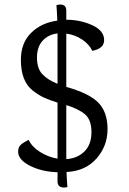

<svg xmlns="http://www.w3.org/2000/svg" viewBox="-20 -759 575 857"><path d="M236.8 -384.8V-609.9Q195.8 -605 170.4 -577.4Q145 -549.8 145 -502Q145 -454.1 168.5 -428.5Q191.9 -402.8 236.8 -384.8ZM275.9 -290V-48.8Q325.2 -51.8 356.7 -82.8Q388.2 -113.8 388.2 -168.9Q388.2 -224.1 359.6 -248.5Q331.1 -272.9 275.9 -290ZM392.1 -532.2Q377.9 -562 345.9 -583Q314 -604 275.9 -608.9V-371.1Q379.9 -341.8 419.9 -299.8Q460 -257.8 460 -182.6Q460 -106.9 410.4 -51Q360.8 4.9 276.9 8.8Q278.8 53.2 280.8 76.2L266.1 78.1Q236.8 78.1 236.8 50.8V9.8Q167 7.8 114 -19Q61 -45.9 61 -82Q61 -102.1 72.5 -112.5Q84 -123 107.9 -134.8Q123 -103 158.9 -80.6Q194.8 -58.1 236.8 -50.8V-300.8Q199.2 -313 176 -323.5Q152.8 -334 126 -355Q73.2 -396 73.2 -492.2Q73.2 -566.9 118.7 -612.1Q164.1 -657.2 235.8 -667Q233.9 -713.9 231.9 -735.8Q242.2 -738.8 249 -738.8Q275.9 -738.8 275.9 -711.9V-670.9Q338.9 -670.9 391.8 -646.5Q444.8 -622.1 444.8 -580.1Q444.8 -542 392.1 -532.2Z"/></svg>

Font: Sukar
Style: Regular
Weight: 400
Designer: Dario Muhafara - Ghiath Alsory
Foundry: Dario Muhafara - Ghiath Alsory
Version: Version 1.00 March 17, 2016, initial release